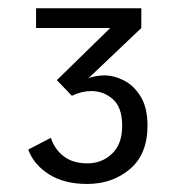

<svg xmlns="http://www.w3.org/2000/svg" viewBox="-20 -720 430 466"><path d="M191.5 -273.5Q135.5 -273.5 98.5 -297.2Q61.5 -321 48.5 -357L103.5 -385.5Q112 -358.5 134.2 -341Q156.5 -323.5 192.5 -323.5Q227 -323.5 251.8 -346.8Q276.5 -370 276.5 -414.5Q276.5 -459.5 254 -479.2Q231.5 -499 201.5 -499Q178 -499 154.5 -487.5L118 -525.5L247.5 -652H67.5V-700H323V-652L194 -529.5Q199.5 -532.5 211 -534.8Q222.5 -537 233 -537Q257 -537 281.2 -524.5Q305.5 -512 321.8 -485Q338 -458 338 -415Q338 -345.5 295.2 -309.5Q252.5 -273.5 191.5 -273.5Z"/></svg>

Font: Trispace Light
Style: Regular
Weight: 300
Designer: Tyler Finck
Foundry: Etcetera Type Company
Version: Version 1.210; ttfautohint (v1.8.3)